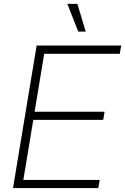

<svg xmlns="http://www.w3.org/2000/svg" viewBox="-20 -960 639 980"><path d="M46.4 0 167 -727.5H598.6L591.3 -685.5H205.6L156.7 -389.6H513.7L506.8 -348.1H149.9L99.1 -41.5H488.8L481.9 0ZM379.4 -798.8 323.7 -940.4H375L417.5 -798.8Z"/></svg>

Font: Inter 24pt ExtraLight
Style: Italic
Weight: 250
Italic angle: -9.3988°
Version: Version 4.001;git-66647c0bb